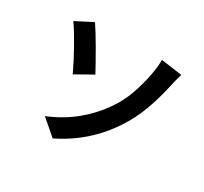

<svg xmlns="http://www.w3.org/2000/svg" viewBox="-156 -953 1288 1214"><g transform="rotate(30 488.5 -345.5)"><path d="M574.5 -321.8Q622.8 -391.8 649 -465.6Q675.3 -539.3 690.7 -618.9Q696.8 -649.4 700.1 -681.3Q703.4 -713.1 702.6 -733.4L856 -712.4Q841.8 -665.3 827.9 -601.3Q806.6 -506.1 774.4 -420.3Q742.2 -334.5 692.4 -257.8Q564 -61 352.8 42L239.5 -55.4Q352.3 -102.3 434.8 -170.5Q517.3 -238.8 574.5 -321.8ZM384.8 -442.6 260 -372.1Q223.4 -450.2 175.5 -535Q127.7 -619.9 94.7 -665.8L216.6 -728.5Q248.8 -682.4 299.8 -594Q350.8 -505.6 384.8 -442.6Z"/></g></svg>

Font: Min Sans VF VF
Style: Regular
Weight: 400
Designer: Jinseong-Kim, NotoSansCJK, Nunito
Foundry: Jinseong-Kim
Version: Version 1.420;Glyphs 3.1.2 (3151)